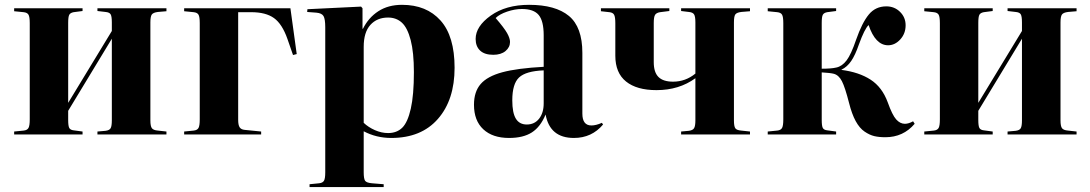

<svg xmlns="http://www.w3.org/2000/svg" viewBox="-20 -552 4473 788"><path d="M38.1 0V-12.2L77.1 -16.1Q91.8 -17.6 96.9 -26.9Q102.1 -36.1 102.1 -62V-457Q102.1 -482.9 96.9 -491.7Q91.8 -500.5 77.1 -502L38.1 -505.9V-518.1H318.8V-506.8L282.2 -502Q268.6 -499.5 264.2 -491.2Q259.8 -482.9 259.8 -458V-129.9L439 -424.8V-460Q439 -484.9 434.1 -493.2Q429.2 -501.5 413.1 -502.9L379.9 -506.8V-518.1H663.1V-505.9L627.9 -502.9Q608.9 -500.5 603 -492.4Q597.2 -484.4 597.2 -460V-58.1Q597.2 -34.2 603.3 -25.9Q609.4 -17.6 627.9 -16.1L663.1 -12.2V0H379.9V-12.2L413.1 -15.1Q429.2 -17.1 434.1 -25.9Q439 -34.7 439 -58.1V-393.1L259.8 -97.2V-60.1Q259.8 -35.2 264.2 -26.9Q268.6 -18.6 282.2 -17.1L318.8 -12.2V0Z M735.8 0V-12.2L774.9 -16.1Q789.6 -17.6 794.7 -26.9Q799.8 -36.1 799.8 -62V-457Q799.8 -482.9 794.7 -491.7Q789.6 -500.5 774.9 -502L735.8 -505.9V-518.1H1171.9L1197.8 -330.1L1182.6 -326.2L1159.7 -392.1Q1138.2 -453.6 1104.5 -477.8Q1070.8 -502 1010.7 -502H957.5V-60.1Q957.5 -39.1 963.4 -29.8Q969.2 -20.5 983.9 -19L1051.8 -12.2V0Z M1250.5 215.8V204.1L1289.6 200.2Q1304.2 198.7 1309.6 189.9Q1314.9 181.2 1314.9 154.8V-439.9Q1314.9 -473.6 1307.9 -485.8Q1300.8 -498 1278.8 -500L1240.7 -502.9L1241.7 -514.2L1461.9 -524.9L1467.8 -518.1V-434.1H1469.7Q1492.2 -479.5 1532.7 -505.9Q1573.2 -532.2 1629.9 -532.2Q1730.5 -532.2 1788.1 -467.8Q1845.7 -403.3 1845.7 -273.9Q1845.7 -142.1 1777.3 -64Q1709 14.2 1585.9 14.2Q1524.4 14.2 1472.7 -13.2V154.8Q1472.7 181.2 1478.3 189.7Q1483.9 198.2 1506.8 200.2L1554.7 204.1V215.8ZM1572.8 -5.9Q1608.4 -5.9 1630.9 -27.8Q1653.3 -49.8 1666 -106Q1678.7 -162.1 1678.7 -255.9Q1678.7 -336.9 1665.5 -387.5Q1652.3 -438 1629.4 -459Q1606.4 -480 1572.8 -480Q1527.3 -480 1500 -449.7Q1472.7 -419.4 1472.7 -359.9V-47.9Q1491.7 -29.8 1518.8 -17.8Q1545.9 -5.9 1572.8 -5.9Z M2069.3 14.2Q2001.5 14.2 1963.4 -21.5Q1925.3 -57.1 1925.3 -122.1Q1925.3 -175.3 1952.6 -207Q1980 -238.8 2041.5 -255.4Q2103 -272 2211.4 -277.8V-407.2Q2211.4 -465.8 2190.9 -490.5Q2170.4 -515.1 2122.1 -515.1Q2093.3 -515.1 2061.5 -504.4Q2029.8 -493.7 2014.2 -478Q2048.8 -438 2061 -416.5Q2073.2 -395 2073.2 -379.9Q2073.2 -357.9 2054.7 -342.5Q2036.1 -327.1 2004.4 -327.1Q1968.8 -327.1 1950.4 -344.5Q1932.1 -361.8 1932.1 -392.1Q1932.1 -443.8 1994.1 -488Q2056.2 -532.2 2151.4 -532.2Q2259.8 -532.2 2314.9 -486.6Q2370.1 -440.9 2370.1 -335V-85.9Q2370.1 -37.1 2407.2 -37.1Q2426.3 -37.1 2450.2 -47.9L2455.1 -41Q2408.7 14.2 2335.4 14.2Q2236.8 14.2 2219.2 -82Q2198.2 -31.2 2162.8 -8.5Q2127.4 14.2 2069.3 14.2ZM2142.1 -41Q2173.8 -41 2192.6 -64.9Q2211.4 -88.9 2211.4 -127.9V-263.2Q2138.2 -260.3 2110.4 -234.1Q2082.5 -208 2082.5 -140.1Q2082.5 -88.9 2097.2 -64.9Q2111.8 -41 2142.1 -41Z M2775.4 0V-12.2L2807.1 -15.1Q2823.2 -17.1 2828.6 -25.9Q2834 -34.7 2834 -58.1V-231Q2767.1 -182.1 2674.3 -182.1Q2593.3 -182.1 2549.3 -217.5Q2505.4 -252.9 2505.4 -323.2V-456.1Q2505.4 -481.9 2500.5 -491.2Q2495.6 -500.5 2481 -502L2446.3 -505.9V-518.1H2727.1V-506.8L2689 -502Q2673.8 -499.5 2668.5 -491Q2663.1 -482.4 2663.1 -458V-296.9Q2663.1 -255.4 2682.4 -236.1Q2701.7 -216.8 2742.2 -216.8Q2793.5 -216.8 2834 -250V-460Q2834 -484.4 2828.6 -492.9Q2823.2 -501.5 2807.1 -502.9L2775.4 -506.8V-518.1H3058.1V-505.9L3022 -502.9Q3003.4 -500.5 2997.8 -492.7Q2992.2 -484.9 2992.2 -460V-58.1Q2992.2 -33.7 2997.8 -25.6Q3003.4 -17.6 3022 -16.1L3058.1 -12.2V0Z M3613.8 11.2Q3587.4 11.2 3568.1 6.6Q3548.8 2 3528.3 -12Q3507.8 -25.9 3491.9 -54.9Q3476.1 -84 3464.8 -128.9Q3448.2 -193.8 3435.5 -218.5Q3422.9 -243.2 3402.8 -249Q3388.2 -252.9 3352.5 -254.9V-60.1Q3352.5 -35.2 3356.9 -26.9Q3361.3 -18.6 3375 -17.1L3411.6 -12.2V0H3130.9V-12.2L3169.9 -16.1Q3184.6 -17.6 3189.7 -26.9Q3194.8 -36.1 3194.8 -62V-457Q3194.8 -482.9 3189.7 -491.7Q3184.6 -500.5 3169.9 -502L3130.9 -505.9V-518.1H3411.6V-506.8L3375 -502Q3361.3 -499.5 3356.9 -491.2Q3352.5 -482.9 3352.5 -458V-270Q3392.6 -270 3412.6 -274.9Q3436 -279.8 3454.6 -304.2Q3473.1 -328.6 3493.7 -389.2Q3518.1 -459 3545.7 -492.4Q3573.2 -525.9 3617.7 -525.9Q3650.9 -525.9 3673.8 -503.4Q3696.8 -481 3696.8 -448.2Q3696.8 -414.1 3674.8 -390.1Q3652.8 -366.2 3625 -366.2Q3572.8 -366.2 3544.9 -449.2Q3528.3 -433.6 3504.9 -369.1Q3490.2 -326.2 3473.6 -301.8Q3457 -277.3 3433.6 -266.1V-265.1Q3505.4 -255.9 3553 -225.1Q3600.6 -194.3 3623.5 -131.8Q3642.1 -79.6 3658.2 -61.8Q3674.3 -43.9 3693.8 -43.9Q3709 -43.9 3727.5 -54.2L3733.9 -43.9Q3687 11.2 3613.8 11.2Z M3773.4 0V-12.2L3812.5 -16.1Q3827.1 -17.6 3832.3 -26.9Q3837.4 -36.1 3837.4 -62V-457Q3837.4 -482.9 3832.3 -491.7Q3827.1 -500.5 3812.5 -502L3773.4 -505.9V-518.1H4054.2V-506.8L4017.6 -502Q4003.9 -499.5 3999.5 -491.2Q3995.1 -482.9 3995.1 -458V-129.9L4174.3 -424.8V-460Q4174.3 -484.9 4169.4 -493.2Q4164.6 -501.5 4148.4 -502.9L4115.2 -506.8V-518.1H4398.4V-505.9L4363.3 -502.9Q4344.2 -500.5 4338.4 -492.4Q4332.5 -484.4 4332.5 -460V-58.1Q4332.5 -34.2 4338.6 -25.9Q4344.7 -17.6 4363.3 -16.1L4398.4 -12.2V0H4115.2V-12.2L4148.4 -15.1Q4164.6 -17.1 4169.4 -25.9Q4174.3 -34.7 4174.3 -58.1V-393.1L3995.1 -97.2V-60.1Q3995.1 -35.2 3999.5 -26.9Q4003.9 -18.6 4017.6 -17.1L4054.2 -12.2V0Z"/></svg>

Font: Display Regular
Style: Bold
Weight: 700
Designer: Latin by Veronika Burian and Jose Scaglione. Greek by Irene Vlachou. Cyrillic by Vera Evstafieva.
Foundry: TypeTogether
Version: Version 3.002